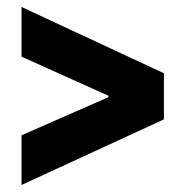

<svg xmlns="http://www.w3.org/2000/svg" viewBox="-20 -585 512 553"><path d="M42 -52.2V-195.3L292.5 -305.2V-309.1L42 -421.9V-564.9L452.1 -374V-241.2Z"/></svg>

Font: Reddit Sans Condensed ExtraBold
Style: Regular
Weight: 800
Designer: Stephen Hutchings
Foundry: Reddit
Version: Version 1.014